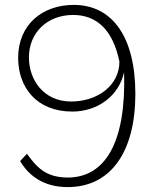

<svg xmlns="http://www.w3.org/2000/svg" viewBox="-20 -753 632 783"><path d="M256 10C432 10 532 -134 532 -370C532 -604 437 -733 281 -733C152 -733 54 -652 54 -517C54 -398 128 -298 275 -298C377 -298 465 -361 486 -459C495 -172 409 -29 256 -29C164 -29 127 -75 90 -126L62 -96C96 -39 155 10 256 10ZM270 -339C159 -339 98 -426 98 -519C98 -620 173 -692 278 -692C377 -692 441 -628 467 -502C467 -404 377 -339 270 -339Z"/></svg>

Font: United Sans Thin
Style: Regular
Weight: 100
Designer: Pablo Impallari, Rodrigo Fuenzalida (Modified by Dan O. Williams)
Version: Version 1.000;PS 001.000;hotconv 1.0.88;makeotf.lib2.5.64775